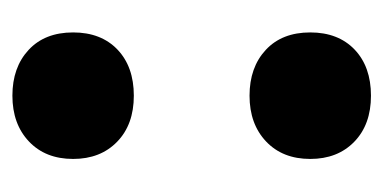

<svg xmlns="http://www.w3.org/2000/svg" viewBox="-171 -425 604 302"><g transform="rotate(90 131.0 -274.0)"><path d="M130.5 8.5Q86 8.5 58.5 -17Q31 -42.5 31 -87Q31 -131 58 -156.8Q85 -182.5 130.5 -182.5Q176 -182.5 203 -156.2Q230 -130 230 -87Q230 -43.5 202.5 -17.5Q175 8.5 130.5 8.5ZM130.5 -364.5Q86 -364.5 58.5 -390Q31 -415.5 31 -460Q31 -504 58 -529.8Q85 -555.5 130.5 -555.5Q176 -555.5 203 -529.2Q230 -503 230 -460Q230 -416.5 202.5 -390.5Q175 -364.5 130.5 -364.5Z"/></g></svg>

Font: Encode Sans SmCnd
Style: Bold
Weight: 700
Width: 4
Designer: Multiple Designers
Foundry: Impallari Type
Version: Version 3.002; ttfautohint (v1.8.3) -l 8 -r 50 -G 200 -x 14 